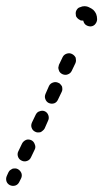

<svg xmlns="http://www.w3.org/2000/svg" viewBox="-28 -565 333 619"><path d="M4 32Q13 36 22 33Q30 30 34 22L40 10Q44 2 41 -7Q37 -16 29 -20Q25 -22 21 -22Q16 -22 12 -21Q8 -19 4 -16Q1 -13 -1 -9L-6 2Q-10 11 -7 20Q-4 28 4 32ZM42 -47Q50 -43 59 -46Q68 -49 72 -58L84 -83Q88 -91 84 -100Q81 -109 73 -113Q64 -117 56 -114Q47 -110 43 -102L31 -77Q27 -69 30 -60Q33 -51 42 -47ZM86 -140Q90 -138 94 -138Q99 -138 103 -139Q107 -141 110 -144Q114 -147 116 -151L127 -176Q131 -184 128 -193Q125 -202 117 -206Q113 -208 108 -208Q104 -208 99 -206Q95 -205 92 -202Q89 -199 87 -195L75 -170Q71 -161 74 -153Q77 -144 86 -140ZM129 -233Q138 -229 147 -232Q155 -235 159 -244L171 -269Q173 -273 173 -277Q173 -282 172 -286Q170 -290 167 -293Q164 -297 160 -298Q152 -302 143 -299Q134 -296 130 -288L119 -263Q115 -254 118 -246Q121 -237 129 -233ZM162 -338Q163 -334 166 -331Q169 -328 173 -326Q182 -322 190 -325Q199 -328 203 -336L215 -361Q217 -365 217 -370Q217 -374 216 -379Q214 -383 211 -386Q208 -389 204 -391Q196 -395 187 -392Q178 -389 174 -381L162 -356Q161 -352 160 -347Q160 -343 162 -338ZM229 -501Q225 -503 222 -506Q219 -509 217 -513Q216 -518 216 -522Q216 -527 218 -531Q220 -535 223 -538Q226 -541 231 -542Q237 -545 244 -545Q253 -545 260 -541Q267 -538 273 -533Q279 -527 282 -520Q285 -512 285 -504Q285 -502 285 -501Q284 -492 277 -485Q270 -479 261 -480Q253 -481 247 -486Q242 -491 240 -499Q237 -498 234 -499Q231 -499 229 -501Z"/></svg>

Font: FRB American Cursive Guidelines Dashed Extrabold
Style: Bold Italic
Weight: 800
Italic angle: -25°
Version: Version 2.0;Modular Font Editor K font №1